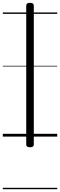

<svg xmlns="http://www.w3.org/2000/svg" viewBox="-20 -974 428 1369"><path d="M194 76Q167 76 167 57V-934Q167 -954 194 -954Q221 -954 221 -934V57Q221 76 194 76ZM0 365H388V375H0ZM0 -20H388V0H0ZM0 -505H388V-500H0ZM0 -885H388V-875H0Z"/></svg>

Font: Playwrite AT Guides
Style: Regular
Weight: 400
Designer: Veronika Burian, José Scaglione
Foundry: TypeTogether
Version: Version 1.003